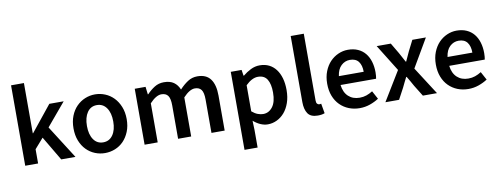

<svg xmlns="http://www.w3.org/2000/svg" viewBox="-70 -1086 4326 1660"><g transform="rotate(-10 2093.5 -256.0)"><path d="M73 0V-706H186V-265H189L371 -491H497L329 -291L514 0H389L263 -213L186 -125V0Z M773 12Q727 12 685 -5Q643 -22 610.5 -55Q578 -88 559 -136Q540 -184 540 -245Q540 -306 559 -354Q578 -402 610.5 -435Q643 -468 685 -485.5Q727 -503 773 -503Q819 -503 861.5 -485.5Q904 -468 936 -435Q968 -402 987.5 -354Q1007 -306 1007 -245Q1007 -184 987.5 -136Q968 -88 936 -55Q904 -22 861.5 -5Q819 12 773 12ZM773 -82Q827 -82 858 -126.5Q889 -171 889 -245Q889 -320 858 -364.5Q827 -409 773 -409Q719 -409 688.5 -364.5Q658 -320 658 -245Q658 -171 688.5 -126.5Q719 -82 773 -82Z M1121 0V-491H1216L1224 -424H1228Q1259 -457 1295.5 -480Q1332 -503 1378 -503Q1432 -503 1464.5 -480Q1497 -457 1514 -415Q1549 -453 1587 -478Q1625 -503 1672 -503Q1750 -503 1787 -452.5Q1824 -402 1824 -308V0H1708V-293Q1708 -354 1689.5 -379Q1671 -404 1633 -404Q1587 -404 1530 -343V0H1415V-293Q1415 -354 1396.5 -379Q1378 -404 1339 -404Q1293 -404 1236 -343V0Z M1964 194V-491H2059L2067 -439H2071Q2102 -465 2140 -484Q2178 -503 2219 -503Q2265 -503 2300.5 -485.5Q2336 -468 2361 -435Q2386 -402 2399 -356Q2412 -310 2412 -253Q2412 -190 2394.5 -140.5Q2377 -91 2348 -57.5Q2319 -24 2281 -6Q2243 12 2202 12Q2170 12 2138 -2Q2106 -16 2076 -42L2079 40V194ZM2178 -83Q2227 -83 2260 -125.5Q2293 -168 2293 -252Q2293 -326 2268 -367Q2243 -408 2187 -408Q2135 -408 2079 -353V-124Q2106 -101 2131 -92Q2156 -83 2178 -83Z M2640 12Q2578 12 2553 -25Q2528 -62 2528 -126V-706H2643V-120Q2643 -99 2651 -90.5Q2659 -82 2668 -82Q2672 -82 2675.5 -82Q2679 -82 2686 -84L2701 2Q2678 12 2640 12Z M3009 12Q2958 12 2914 -5.5Q2870 -23 2837 -56Q2804 -89 2785.5 -136.5Q2767 -184 2767 -245Q2767 -305 2786 -353Q2805 -401 2836.5 -434Q2868 -467 2909 -485Q2950 -503 2993 -503Q3043 -503 3081 -486Q3119 -469 3144.5 -438Q3170 -407 3183 -364Q3196 -321 3196 -270Q3196 -253 3194.5 -238Q3193 -223 3191 -214H2879Q2887 -148 2925.5 -112.5Q2964 -77 3024 -77Q3056 -77 3083.5 -86.5Q3111 -96 3138 -113L3177 -41Q3142 -18 3099 -3Q3056 12 3009 12ZM2878 -292H3096Q3096 -349 3071.5 -381.5Q3047 -414 2996 -414Q2952 -414 2919 -383Q2886 -352 2878 -292Z M3235 0 3391 -256 3245 -491H3369L3424 -398Q3435 -378 3446.5 -356.5Q3458 -335 3469 -315H3473Q3482 -335 3492 -356.5Q3502 -378 3511 -398L3558 -491H3677L3532 -243L3688 0H3564L3504 -97Q3492 -119 3479.5 -141Q3467 -163 3454 -184H3450Q3439 -163 3428.5 -141.5Q3418 -120 3407 -97L3355 0Z M3963 12Q3912 12 3868 -5.5Q3824 -23 3791 -56Q3758 -89 3739.5 -136.5Q3721 -184 3721 -245Q3721 -305 3740 -353Q3759 -401 3790.5 -434Q3822 -467 3863 -485Q3904 -503 3947 -503Q3997 -503 4035 -486Q4073 -469 4098.5 -438Q4124 -407 4137 -364Q4150 -321 4150 -270Q4150 -253 4148.5 -238Q4147 -223 4145 -214H3833Q3841 -148 3879.5 -112.5Q3918 -77 3978 -77Q4010 -77 4037.5 -86.5Q4065 -96 4092 -113L4131 -41Q4096 -18 4053 -3Q4010 12 3963 12ZM3832 -292H4050Q4050 -349 4025.5 -381.5Q4001 -414 3950 -414Q3906 -414 3873 -383Q3840 -352 3832 -292Z"/></g></svg>

Font: CV Source Sans Light
Style: Bold
Weight: 600
Designer: Paul D. Hunt
Foundry: Adobe Systems Incorporated
Version: Version 3.001